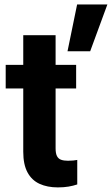

<svg xmlns="http://www.w3.org/2000/svg" viewBox="-20 -813 491 843"><path d="M314.3 -424.6H5V-528.3H314.3ZM224.1 -658.5V-161.6Q224.1 -139.6 230.1 -127.8Q236 -116 248.2 -111.6Q260.4 -107.2 278.4 -107.2Q291.1 -107.2 301.7 -108.3Q312.2 -109.4 319.2 -110.8V-3.2Q301.5 2.8 280.7 6.3Q260 9.8 233.8 9.8Q187.7 9.8 153.6 -5.9Q119.4 -21.6 100.8 -56.1Q82.1 -90.6 82.1 -146.6V-658.5ZM318.6 -793.5H451.5L375.9 -587.8H276.4Z"/></svg>

Font: Heebo
Style: Regular
Weight: 400
Designer: Oded Ezer
Foundry: Ezer Type House
Version: Version 3.100